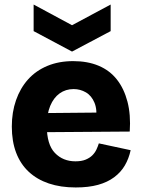

<svg xmlns="http://www.w3.org/2000/svg" viewBox="-20 -811 627 845"><path d="M313 14Q247 14 195 -3.5Q143 -21 106.5 -55Q70 -89 51 -139Q32 -189 32 -254Q32 -317 50.5 -370Q69 -423 103.5 -461.5Q138 -500 188.5 -521Q239 -542 302 -542Q366 -542 414.5 -521.5Q463 -501 494.5 -461Q526 -421 541 -363.5Q556 -306 551 -232L138 -229V-313L459 -316L402 -277Q409 -327 396 -358.5Q383 -390 358 -404.5Q333 -419 304 -419Q269 -419 242.5 -400Q216 -381 201 -345Q186 -309 186 -257Q186 -175 221.5 -138Q257 -101 312 -101Q339 -101 357 -108.5Q375 -116 386.5 -127.5Q398 -139 404.5 -153Q411 -167 415 -180L555 -150Q547 -113 529.5 -83Q512 -53 482.5 -31Q453 -9 411.5 2.5Q370 14 313 14ZM128 -791 297 -700 467 -791V-674L297 -584L128 -674Z"/></svg>

Font: Bricolage Grotesque 96pt ExtraBold ExtraBold
Style: Regular
Weight: 800
Version: Version 1.001;gftools[0.9.33.dev8+g029e19f]